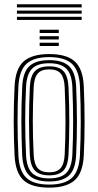

<svg xmlns="http://www.w3.org/2000/svg" viewBox="-20 -857 453 885"><path d="M207 7.8Q124.2 7.8 87.6 -27.1Q51 -62 47.2 -140.5Q43.5 -217.8 43.2 -295.6Q43 -373.5 47.2 -459.5Q51.2 -541 89.6 -574.4Q128 -607.8 207 -607.8Q287.5 -607.8 325 -573.6Q362.5 -539.5 366.2 -459.2Q369.8 -378.2 369.9 -297.9Q370 -217.5 366.2 -140.5Q362 -58.8 323.5 -25.5Q285 7.8 207 7.8ZM207 -6.2Q278.2 -6.2 311.5 -37.2Q344.8 -68.2 348.5 -141.5Q352 -214.2 352.2 -292.8Q352.5 -371.2 348.5 -458.5Q345.2 -531.5 311.9 -562.6Q278.5 -593.8 207 -593.8Q135.2 -593.8 101.9 -562.6Q68.5 -531.5 64.8 -458.5Q60.5 -369 60.9 -293.4Q61.2 -217.8 64.8 -141.2Q68.2 -69 101.4 -37.6Q134.5 -6.2 207 -6.2ZM207 -20.5Q142.5 -20.5 114 -49.1Q85.5 -77.8 82.2 -142.5Q78.8 -221.2 78.5 -296.4Q78.2 -371.5 82.5 -457.5Q85.5 -524 115.1 -551.9Q144.8 -579.8 207 -579.8Q269 -579.8 298.4 -551.9Q327.8 -524 331 -457.8Q334.5 -375.8 334.6 -299.5Q334.8 -223.2 331 -142.5Q327.8 -76.5 298.4 -48.5Q269 -20.5 207 -20.5ZM207 -34.8Q261 -34.8 285.8 -60Q310.5 -85.2 313.5 -143.8Q317 -219.5 317.1 -294Q317.2 -368.5 313.5 -456.5Q310.8 -516.8 285 -541.1Q259.2 -565.5 207 -565.5Q151.5 -565.5 127.1 -539.8Q102.8 -514 100 -456.2Q96.2 -375.8 96.1 -301.4Q96 -227 100 -143Q102.8 -84.2 127.9 -59.5Q153 -34.8 207 -34.8ZM207 -48.8Q161.8 -48.8 140.9 -70.8Q120 -92.8 117.5 -143.2Q113.8 -225.5 113.8 -299Q113.8 -372.5 117.5 -455.8Q120 -508 141.4 -529.6Q162.8 -551.2 207 -551.2Q252 -551.2 272.6 -529.1Q293.2 -507 295.8 -455.8Q299.8 -366 299.5 -291.6Q299.2 -217.2 295.8 -144.2Q293.2 -92.8 272.4 -70.8Q251.5 -48.8 207 -48.8ZM207 -62.8Q242.8 -62.8 259.4 -81.9Q276 -101 278.2 -145Q281.8 -221.2 281.9 -293.1Q282 -365 278.2 -455Q276.2 -498.2 260 -517.8Q243.8 -537.2 207 -537.2Q170.2 -537.2 153.8 -517.8Q137.2 -498.2 135.2 -455.2Q131.2 -371.5 131.2 -299.5Q131.2 -227.5 135.2 -143.8Q137.2 -101 153.9 -81.9Q170.5 -62.8 207 -62.8ZM162.8 -705V-720H251V-705ZM162.8 -675V-690H251V-675ZM162.8 -645V-660H251V-645ZM58 -822.8V-837.2H356.5V-822.8ZM58 -794V-808.2H356.5V-794ZM58 -765V-779.5H356.5V-765Z"/></svg>

Font: Big Shoulders Inline Text Medium
Style: Regular
Weight: 500
Designer: Patric King
Foundry: XO Type Co
Version: Version 1.000